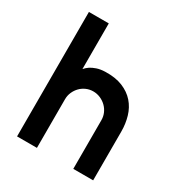

<svg xmlns="http://www.w3.org/2000/svg" viewBox="-180 -907 980 1038"><g transform="rotate(30 310.0 -388.5)"><path d="M199 0H75V-777H199V-492Q210 -505 226 -516Q240 -525 261.5 -532.5Q283 -540 313 -541Q377 -543 422 -524.5Q467 -506 495.5 -473.5Q524 -441 537 -397Q550 -353 550 -304V0H426V-304Q426 -327 417 -347.5Q408 -368 392 -383.5Q376 -399 355 -408Q334 -417 311 -417Q288 -417 267.5 -408Q247 -399 232 -383.5Q217 -368 208 -347.5Q199 -327 199 -304Z"/></g></svg>

Font: Afrihost Sans Med
Style: Regular
Weight: 500
Designer: Afrihost SP Pty Ltd
Version: Version 1.000